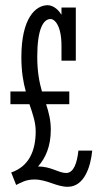

<svg xmlns="http://www.w3.org/2000/svg" viewBox="-20 -703 375 737"><path d="M246 -303V-352H141C131 -387 123 -428 123 -485C123 -591 146 -630 174 -630C190 -630 216 -605 216 -527V-470H271V-674H216V-646C200 -673 178 -683 163 -683C118 -683 62 -636 62 -483C62 -430 69 -388 79 -352H20V-303H93C106 -265 117 -233 117 -199C117 -124 91 -64 23 -41L42 7C59 -1 78 -14 112 -14C161 -14 196 14 240 14C303 14 328 -62 334 -125H281C276 -78 263 -39 234 -39C204 -39 177 -64 126 -64C155 -96 175 -142 175 -205C175 -242 167 -272 157 -303Z"/></svg>

Font: Stint Ultra Condensed
Style: Regular
Weight: 400
Width: 1
Designer: Astigmatic (AOETI)
Foundry: Astigmatic (AOETI)
Version: Version 1.000